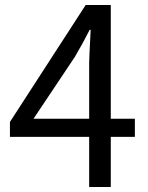

<svg xmlns="http://www.w3.org/2000/svg" viewBox="-20 -753 595 773"><path d="M339 -275V-500Q339 -519 345 -633H341Q317 -585 282 -525L115 -275ZM523 -202H426V0H339V-202H20V-262L325 -733H426V-275H523Z"/></svg>

Font: Noto Sans Tobesmart edit
Style: Regular
Weight: 400
Designer: Ryoko NISHIZUKA  (kana & ideographs); Paul D. Hunt (Latin, Greek & Cyrillic); Wenlong ZHANG  (bopomofo); Sandoll Communi
Foundry: Adobe Systems Incorporated
Version: Version 1.005 Oct 7, 2021